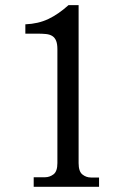

<svg xmlns="http://www.w3.org/2000/svg" viewBox="-20 -723 479 743"><path d="M154.3 -37.1Q171.9 -37.1 187 -48.3Q202.1 -59.6 202.1 -91.8V-532.2Q202.1 -552.7 197.3 -564.9Q192.4 -577.1 182.6 -583.5Q172.9 -589.8 158.2 -591.3Q143.6 -592.8 124 -592.8H78.1V-628.9Q127.9 -630.9 167 -649.4Q206.1 -668 245.1 -703.1H284.2V-91.8Q284.2 -59.6 298.8 -47.9Q313.5 -36.1 332 -36.1H363.3V0H110.4V-37.1H154.3Z"/></svg>

Font: Uchen
Style: Regular
Weight: 400
Designer: Christopher J. Fynn
Foundry: Christopher J. Fynn for DDC
Version: Version 1.000 preliminary